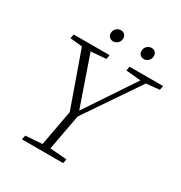

<svg xmlns="http://www.w3.org/2000/svg" viewBox="-191 -970 1048 1109"><g transform="rotate(30 333.5 -416.0)"><path d="M65 -646 71 -674H310L305 -646L204 -638L318 -309L537 -637L438 -646L443 -674H667L661 -646L573 -637L327 -275Q316 -216 305 -156Q294 -96 283 -37L395 -28L389 0H114L120 -28L231 -36L275 -274L146 -638ZM287 -753Q273 -753 262.5 -762Q252 -771 252 -788Q252 -808 265.5 -820Q279 -832 295 -832Q310 -832 320 -822.5Q330 -813 330 -798Q330 -778 317 -765.5Q304 -753 287 -753ZM491 -753Q478 -753 467.5 -762Q457 -771 457 -788Q457 -808 470.5 -820Q484 -832 500 -832Q515 -832 524.5 -822.5Q534 -813 534 -798Q534 -778 521 -765.5Q508 -753 491 -753Z"/></g></svg>

Font: Source Serif Pro Light
Style: Italic
Weight: 300
Italic angle: -12°
Designer: Frank Grießhammer
Foundry: Adobe Systems Incorporated
Version: Version 3.001;hotconv 1.0.111;makeotfexe 2.5.65597